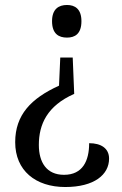

<svg xmlns="http://www.w3.org/2000/svg" viewBox="-20 -559 491 771"><path d="M249 -539C216 -539 189 -523 189 -474C189 -423 216 -408 249 -408C281 -408 307 -423 307 -474C307 -523 281 -539 249 -539ZM278 -182 272 -328H222L217 -215C105 -164 41 -98 41 12C41 126 123 192 242 192C359 192 418 142 418 78C418 36 385 16 338 16C338 87 312 143 237 143C167 143 136 93 136 23C136 -59 169 -134 278 -182Z"/></svg>

Font: Noto Serif Lao SemiCondensed
Style: Regular
Weight: 400
Width: 4
Designer: Monotype Design Team
Foundry: Monotype Imaging Inc.
Version: Version 2.003